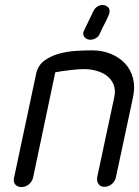

<svg xmlns="http://www.w3.org/2000/svg" viewBox="-20 -760 564 778"><path d="M114 -40Q110 -24 97 -13Q84 -2 67 -2Q50 -2 41.5 -13Q33 -24 37 -40L126 -459Q133 -495 160 -514.5Q187 -534 221 -543Q255 -552 291 -554Q327 -556 353 -556Q394 -556 428.5 -542Q463 -528 486.5 -503Q510 -478 519 -443Q528 -408 519 -366L450 -43Q447 -26 433.5 -14.5Q420 -3 403 -3Q387 -3 379 -14.5Q371 -26 374 -43L443 -366Q449 -395 440.5 -416.5Q432 -438 414 -452Q396 -466 371.5 -473Q347 -480 320 -480Q306 -480 289.5 -478.5Q273 -477 257 -475Q241 -473 227 -471Q213 -469 204 -467ZM358 -714Q364 -727 374.5 -733.5Q385 -740 396 -740Q405 -740 416 -732.5Q427 -725 423 -707Q423 -704 421 -700L416 -689Q413 -681 405 -666Q397 -651 384 -623Q379 -611 368 -605Q357 -599 346 -599Q333 -599 324 -608Q315 -617 318 -631Q318 -632 319 -633Q320 -634 320 -635Z"/></svg>

Font: VDS Compensated
Style: Light Italic
Weight: 300
Italic angle: -12°
Designer: artmaker
Foundry: artmaker
Version: Version 1.000 2012 initial release